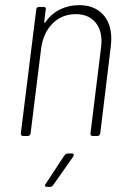

<svg xmlns="http://www.w3.org/2000/svg" viewBox="-20 -529 500 747"><path d="M413 -377Q413 -368 411 -348L370 -10Q368 0 359 0H340Q336 0 333.5 -3Q331 -6 332 -10L373 -343Q375 -359 375 -367Q375 -417 348 -445.5Q321 -474 275 -474Q221 -474 184.5 -437.5Q148 -401 140 -340L99 -10Q97 0 88 0H70Q61 0 61 -10L121 -492Q121 -496 124 -499Q127 -502 131 -502H150Q160 -502 158 -492L152 -444Q152 -441 153.5 -440.5Q155 -440 156 -442Q179 -475 213 -492Q247 -509 288 -509Q346 -509 379.5 -474Q413 -439 413 -377ZM158 186 231 75Q238 68 244 68H259Q265 68 266.5 71.5Q268 75 265 80L187 191Q182 198 175 198H163Q157 198 155.5 194.5Q154 191 158 186Z"/></svg>

Font: Barlow Semi Condensed ExLight
Style: Italic
Weight: 275
Width: 4
Italic angle: -7°
Designer: Jeremy Tribby
Foundry: Tribby Type
Version: Version 1.408